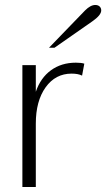

<svg xmlns="http://www.w3.org/2000/svg" viewBox="-20 -752 427 772"><path d="M70 -490H124V-383Q143 -439 185 -469.5Q227 -500 285 -500Q307 -500 319 -496L310 -448Q294 -456 268 -456Q203 -456 163.5 -401Q124 -346 124 -255V0H70ZM322 -710Q344 -732 363 -732Q374 -732 380.5 -726Q387 -720 387 -710Q387 -691 351 -666L199 -560H177Z"/></svg>

Font: Fahkwang ExtraLight
Style: Regular
Weight: 275
Designer: Suppakit Chalermlarp | Katatrad Co.,Ltd.
Foundry: Cadson Demak Co.,Ltd.
Version: Version 1.000; ttfautohint (v1.6)